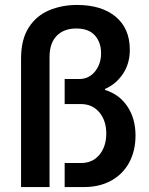

<svg xmlns="http://www.w3.org/2000/svg" viewBox="-20 -755 602 775"><path d="M65 0V-518Q65 -596 96 -644Q127 -692 178.5 -713.5Q230 -735 291 -735Q390 -735 447 -687.5Q504 -640 504 -554Q504 -498 476 -456.5Q448 -415 404 -396V-392Q462 -374 494.5 -325Q527 -276 527 -208Q527 -146 501.5 -99Q476 -52 429 -26Q382 0 320 0H241V-97H307Q354 -97 381.5 -130.5Q409 -164 409 -216Q409 -268 381 -301.5Q353 -335 306 -335H241V-436H299Q339 -436 363.5 -466.5Q388 -497 388 -540Q388 -584 363 -612Q338 -640 288 -640Q238 -640 209 -610.5Q180 -581 180 -525V0Z"/></svg>

Font: Archivo SemiCondensed SemiBold
Style: Regular
Weight: 600
Width: 4
Designer: Hector Gatti
Foundry: Omnibus-Type
Version: Version 2.001; ttfautohint (v1.8.3)